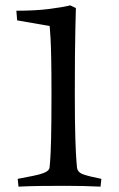

<svg xmlns="http://www.w3.org/2000/svg" viewBox="-20 -693 443 716"><path d="M242 -673 263 -663Q263 -663 261 -583Q259 -503 259 -342Q259 -234 261 -175Q263 -116 265 -92.5Q267 -69 267 -69Q269 -50 291 -42.5Q313 -35 358 -26L355 3Q295 0 222 0Q177 0 132.5 0.5Q88 1 49 3L46 -26Q76 -32 102.5 -37Q129 -42 146.5 -49.5Q164 -57 165 -69Q165 -69 167 -92.5Q169 -116 170.5 -175.5Q172 -235 172 -342Q172 -423 171 -473Q170 -523 168.5 -549.5Q167 -576 166 -586Q165 -596 165 -596L44 -617L41 -653Q112 -653 163 -659.5Q214 -666 242 -673Z"/></svg>

Font: Average
Style: Regular
Weight: 400
Designer: Eduardo Tunni
Foundry: Eduardo Rodriguez Tunni
Version: Version 1.003; ttfautohint (v1.8.4.7-5d5b)